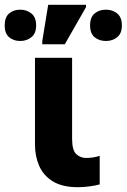

<svg xmlns="http://www.w3.org/2000/svg" viewBox="-71 -778 533 808"><path d="M257.3 9.8Q191.4 9.8 151.6 -14.6Q111.8 -39.1 94 -79.8Q76.2 -120.6 76.2 -169.4V-534.7H232.4V-194.3Q232.4 -146 249.8 -129.6Q267.1 -113.3 291 -113.3Q307.6 -113.3 320.8 -115.5Q334 -117.7 348.6 -122.1V-2Q331.5 2.9 305.9 6.3Q280.3 9.8 257.3 9.8ZM201.7 -591.8H106.9V-605L131.8 -757.8H291V-748ZM14.2 -605.5Q-13.7 -605.5 -32.5 -621.3Q-51.3 -637.2 -51.3 -670.9Q-51.3 -705.6 -32.5 -721.4Q-13.7 -737.3 14.2 -737.3Q41 -737.3 61 -721.4Q81.1 -705.6 81.1 -670.9Q81.1 -637.2 61 -621.3Q41 -605.5 14.2 -605.5ZM375 -605.5Q346.2 -605.5 327.1 -621.3Q308.1 -637.2 308.1 -670.9Q308.1 -705.6 327.1 -721.4Q346.2 -737.3 375 -737.3Q402.3 -737.3 422.1 -721.4Q441.9 -705.6 441.9 -670.9Q441.9 -637.2 422.1 -621.3Q402.3 -605.5 375 -605.5Z"/></svg>

Font: Lunasima
Style: Bold
Weight: 700
Designer: The DocRepair Project, Monotype Design Team
Foundry: Google
Version: Version 2.009